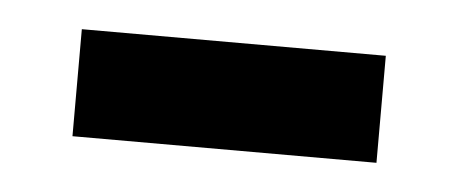

<svg xmlns="http://www.w3.org/2000/svg" viewBox="-25 -395 401 168"><g transform="rotate(5 175.5 -311.0)"><path d="M42 -264V-358H309V-264Z"/></g></svg>

Font: Cabin Condensed
Style: Bold
Weight: 700
Width: 3
Designer: Pablo Impallari
Foundry: Pablo Impallari. http://www.impallari.com Igino Marini. http://www.ikern.com
Version: Version 3.001; ttfautohint (v1.8.3)